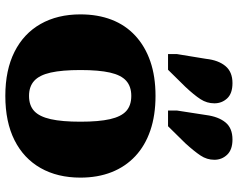

<svg xmlns="http://www.w3.org/2000/svg" viewBox="-106 -775 893 721"><g transform="rotate(90 340.5 -414.5)"><path d="M647 -270Q647 -184 611 -120.5Q575 -57 506.5 -22.5Q438 12 340 12Q243 12 174.5 -22.5Q106 -57 70 -120.5Q34 -184 34 -270Q34 -335 54 -387Q74 -439 114 -476Q154 -513 210.5 -532.5Q267 -552 340 -552Q413 -552 470 -532.5Q527 -513 566.5 -476Q606 -439 626.5 -387Q647 -335 647 -270ZM243 -270Q243 -201 252.5 -158.5Q262 -116 283.5 -96.5Q305 -77 340 -77Q376 -77 397 -96.5Q418 -116 427.5 -158.5Q437 -201 437 -270Q437 -339 427.5 -381Q418 -423 397 -442Q376 -461 340 -461Q305 -461 283.5 -442Q262 -423 252.5 -381Q243 -339 243 -270ZM201 -742Q206 -788 228 -814.5Q250 -841 292 -841Q331 -841 349.5 -821Q368 -801 368 -773Q368 -745 352.5 -721Q337 -697 306 -664L242 -599H183V-632ZM412 -742Q418 -788 439.5 -814.5Q461 -841 504 -841Q542 -841 561 -821Q580 -801 580 -773Q580 -745 564 -721Q548 -697 518 -664L454 -599H395V-632Z"/></g></svg>

Font: Roboto Serif ExtraBold
Style: Regular
Weight: 800
Designer: Greg Gazdowicz
Foundry: Commercial Type
Version: Version 1.008